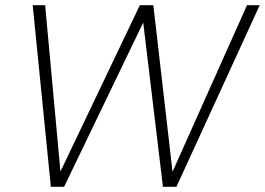

<svg xmlns="http://www.w3.org/2000/svg" viewBox="-20 -720 1021 740"><path d="M176 0 106 -700H154L213 -59L519 -700H571L645 -58L932 -700H981L660 0H608L532 -633L227 0Z"/></svg>

Font: DM Sans 16pt ExtraLight
Style: Italic
Weight: 250
Italic angle: -10°
Version: Version 4.004;gftools[0.9.30]